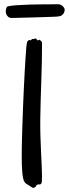

<svg xmlns="http://www.w3.org/2000/svg" viewBox="-20 -885 327 910"><path d="M179.2 -682.1Q179.2 -593.8 175.8 -502.7Q172.4 -411.6 170.9 -321.8Q170.4 -280.8 171.6 -240.5Q172.9 -200.2 174.6 -163.8Q176.3 -127.4 177.7 -97.4Q179.2 -67.4 179.2 -46.9Q179.2 -32.7 178.2 -24.2Q177.2 -15.6 174.8 -14.2Q172.4 -11.7 170.4 -11.2Q168.5 -10.7 166.5 -10.7Q164.6 -10.7 162.4 -11Q160.2 -11.2 157.2 -9.8Q153.8 -8.3 152.8 -6.6Q151.9 -4.9 150.9 -2.9Q149.9 -1 147.9 1Q146 2.9 141.1 4.9Q134.8 6.3 129.2 1.7Q123.5 -2.9 118.2 -5.9Q109.9 -10.7 104.7 -13.9Q99.6 -17.1 95.2 -23.9Q91.8 -29.8 89.4 -41.7Q86.9 -53.7 85.4 -70.1Q84 -86.4 83.5 -106.4Q83 -126.5 83 -147.9Q83 -172.4 83.5 -197Q84 -221.7 84.7 -244.1Q85.4 -266.6 85.9 -284.7Q86.4 -302.7 86.9 -314Q87.9 -349.1 89.6 -387.7Q91.3 -426.3 93 -464.6Q94.7 -502.9 96.7 -538.6Q98.6 -574.2 100.6 -603.8Q102.5 -633.3 104.2 -654.1Q106 -674.8 107.9 -683.1Q110.8 -693.4 118.2 -694.8Q121.6 -696.3 123.8 -694.3Q126 -692.4 128.9 -696.8Q129.9 -699.2 131.8 -699.7Q133.8 -700.2 135.7 -700.2Q137.7 -700.2 139.6 -700.2Q141.6 -700.2 143.1 -701.2Q146 -704.1 149.2 -702.4Q152.3 -700.7 153.8 -699.2Q155.3 -695.8 157.7 -694.1Q160.2 -692.4 163.1 -694.8Q164.6 -696.3 167.2 -696.3Q169.9 -696.3 170.9 -693.8Q172.4 -691.4 175.8 -689Q179.2 -686.5 179.2 -682.1ZM286.6 -839.8Q286.6 -827.1 278.3 -817.1Q270 -807.1 247.6 -806.2Q243.2 -805.7 226.8 -805.2Q210.4 -804.7 188 -804Q165.5 -803.2 140.4 -802.5Q115.2 -801.8 93.3 -801.3Q71.3 -800.8 55.4 -800.3Q39.6 -799.8 36.6 -799.8Q25.9 -799.8 20 -804.4Q14.2 -809.1 11.2 -814.9Q8.3 -820.8 7.8 -825.9Q7.3 -831.1 7.3 -832Q7.3 -837.9 9.8 -845.9Q12.2 -854 17.6 -855Q32.7 -858.4 60.1 -860.4Q87.4 -862.3 120.6 -863.3Q153.8 -864.3 189.2 -864.5Q224.6 -864.7 256.3 -864.7Q263.7 -864.7 269.3 -861.6Q274.9 -858.4 278.8 -854.2Q282.7 -850.1 284.7 -845.9Q286.6 -841.8 286.6 -839.8Z"/></svg>

Font: Oregano
Style: Regular
Weight: 400
Version: Version 1.000